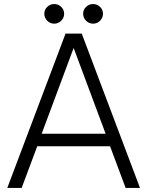

<svg xmlns="http://www.w3.org/2000/svg" viewBox="-20 -929 728 949"><path d="M87 0H16L304 -763H384L672 0H601L524 -206H164ZM344 -692 186 -268H502ZM199 -861Q199 -881 213.5 -895Q228 -909 248 -909Q268 -909 282.5 -895Q297 -881 297 -861Q297 -841 282.5 -826.5Q268 -812 248 -812Q228 -812 213.5 -826.5Q199 -841 199 -861ZM391 -861Q391 -881 405.5 -895Q420 -909 440 -909Q460 -909 474.5 -895Q489 -881 489 -861Q489 -841 474.5 -826.5Q460 -812 440 -812Q420 -812 405.5 -826.5Q391 -841 391 -861Z"/></svg>

Font: Open Sauce One Light
Style: Regular
Weight: 300
Designer: Alfredo Marco Pradil
Foundry: Creative Sauce Fz LLC
Version: Version 1.477